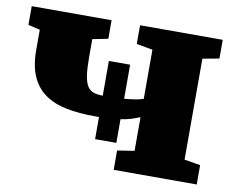

<svg xmlns="http://www.w3.org/2000/svg" viewBox="-66 -641 894 726"><g transform="rotate(10 381.5 -278.0)"><path d="M323.2 -187H308.1Q247.1 -187 198.2 -196.5Q149.4 -206.1 115.5 -230Q81.5 -253.9 63.5 -294.2Q45.4 -334.5 45.4 -396V-473.1L0 -483.9V-555.7H306.6V-484.4L247.1 -472.7V-403.3Q247.1 -360.8 251 -334.5Q254.9 -308.1 263.7 -293.7Q272.5 -279.3 287.1 -274.2Q301.8 -269 323.2 -269V-402.3H404.8V-271.5Q427.2 -273.4 445.8 -276.4Q464.4 -279.3 478 -284.2V-472.7L416 -483.9V-555.7H733.4V-483.9L669.9 -472.2V-84.5L731.4 -74.2V0H412.6V-74.2L478 -84.5V-213.4Q462.4 -207.5 446 -202.1Q429.7 -196.8 404.8 -192.9V-102.1H323.2Z"/></g></svg>

Font: Merriweather UltraBold
Style: Regular
Weight: 900
Designer: Eben Sorkin ( sorkintype@gmail.com )
Foundry: Eben Sorkin
Version: Version 1.570; ttfautohint (v1.3) -l 8 -r 32 -G 0 -x 0 -H 60